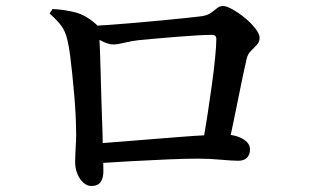

<svg xmlns="http://www.w3.org/2000/svg" viewBox="-20 -663 1040 639"><path d="M654 -183Q662 -225 670 -277Q678 -329 685 -379.5Q692 -430 696 -471.5Q700 -513 700 -533Q700 -547 686 -547Q665 -547 632 -545Q599 -543 562 -540Q525 -537 492 -534Q459 -531 439 -529Q415 -526 393 -520.5Q371 -515 357 -515Q341 -515 317.5 -527Q294 -539 276 -553V-576Q300 -577 341 -580Q382 -583 429.5 -587Q477 -591 522.5 -595.5Q568 -600 602.5 -603.5Q637 -607 651 -609Q671 -612 682 -620Q693 -628 702 -635.5Q711 -643 722 -643Q734 -643 754.5 -631.5Q775 -620 795.5 -603Q816 -586 830 -568Q844 -550 844 -537Q844 -524 835 -514Q826 -504 815.5 -494Q805 -484 801 -468Q796 -447 789 -413.5Q782 -380 774 -340.5Q766 -301 757.5 -259.5Q749 -218 740 -179ZM284 -44Q270 -44 257.5 -55Q245 -66 237.5 -84.5Q230 -103 230 -124Q230 -136 231 -154.5Q232 -173 233 -194Q234 -215 233 -235Q233 -254 231.5 -283.5Q230 -313 227 -347.5Q224 -382 220.5 -416.5Q217 -451 213 -481.5Q209 -512 204 -531Q198 -558 184.5 -576.5Q171 -595 145 -618L155 -633Q195 -631 230 -622Q265 -613 298 -584Q306 -577 307.5 -570.5Q309 -564 310 -550Q311 -534 312.5 -499.5Q314 -465 315 -420.5Q316 -376 317.5 -329.5Q319 -283 320.5 -241.5Q322 -200 322 -173Q323 -152 323.5 -134.5Q324 -117 324 -92Q324 -71 315 -57.5Q306 -44 284 -44ZM291 -185Q327 -187 375 -191Q423 -195 474.5 -199Q526 -203 575.5 -207Q625 -211 665 -213Q705 -215 730 -215Q751 -215 769.5 -209Q788 -203 800 -192Q812 -181 812 -166Q812 -149 802.5 -138.5Q793 -128 773 -128Q752 -128 715 -131.5Q678 -135 639 -135Q597 -135 539 -132.5Q481 -130 416.5 -126.5Q352 -123 291 -119Z"/></svg>

Font: Noto Serif SC ExtraLight SemiBold
Style: Regular
Weight: 600
Version: Version 2.002-H1;hotconv 1.1.0;makeotfexe 2.6.0